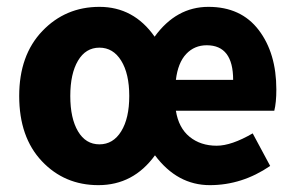

<svg xmlns="http://www.w3.org/2000/svg" viewBox="-20 -528 862 560"><path d="M267 12Q168 12 102 -58Q36 -128 36 -248Q36 -367 103.5 -437.5Q171 -508 270 -508Q370 -508 431 -421Q494 -508 588 -508Q683 -508 734.5 -440.5Q786 -373 786 -267Q786 -229 780 -205H493Q501 -155 533 -129Q565 -103 612 -103Q655 -103 717 -139L768 -44Q686 12 592 12Q497 12 432 -75Q369 12 267 12ZM207.5 -145Q230 -107 270 -107Q310 -107 333.5 -145Q357 -183 357 -248Q357 -313 333.5 -351Q310 -389 270 -389Q230 -389 207.5 -351Q185 -313 185 -248Q185 -183 207.5 -145ZM493 -295H660Q660 -396 583 -396Q547 -396 523 -370.5Q499 -345 493 -295Z"/></svg>

Font: Toshiba Sans
Style: Bold
Weight: 700
Designer: Paul D. Hunt
Foundry: Toshiba Corporation
Version: Version 2.020;PS 2.0;hotconv 1.0.86;makeotf.lib2.5.63406